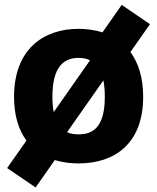

<svg xmlns="http://www.w3.org/2000/svg" viewBox="-20 -674 660 806"><path d="M581 -267.5C581 -348 561 -410 527.5 -455.5L609.5 -572.5L491 -653.5L410 -538C379 -548 345 -553 310 -553C163 -553 39 -468 39 -267.5C39 -188 58.5 -128 91 -84L10 31.5L129.5 113L210 -2C241 7.5 275 12 310 12C457 12 581 -67 581 -267.5ZM420 -268C420 -142.5 372.5 -110 310 -110C292.5 -110 276 -112.5 261.5 -119L414 -336.5C418 -317.5 420 -294.5 420 -268ZM200 -268C200 -393.5 247.5 -431 310 -431C327.5 -431 343.5 -428 358 -421L205.5 -203.5C202 -221.5 200 -243 200 -268Z"/></svg>

Font: Monaspace Neon ExtraBold
Style: Regular
Weight: 800
Designer: Riley Cran & the Lettermatic Team
Foundry: Lettermatic
Version: Version 1.200 (Monaspace Neon)